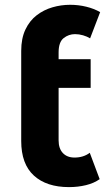

<svg xmlns="http://www.w3.org/2000/svg" viewBox="-20 -773 454 801"><path d="M267.7 7.6Q174 7.6 121.3 -40.6Q68.5 -88.7 68.5 -184.8V-560.9Q68.5 -612.8 86 -649.7Q103.5 -686.6 132.9 -709.2Q162.2 -731.8 198.4 -742.4Q234.6 -753 272.5 -753Q307.3 -753 339.9 -745Q372.5 -737 397.8 -722.4L355.9 -613Q343.3 -620.8 326.6 -625.7Q309.8 -630.6 293 -630.6Q266.6 -630.6 245.5 -614Q224.5 -597.4 224.5 -553.9V-187.5Q224.5 -153.4 242.2 -134.6Q260 -115.7 290.8 -115.7Q328.3 -115.7 354.5 -135.6L395.8 -25.6Q372.2 -8.8 338.8 -0.6Q305.3 7.6 267.7 7.6ZM109.2 -406.3V-526.1H358.2V-406.3Z"/></svg>

Font: Montserrat Alternates Thin
Style: Regular
Weight: 100
Designer: Julieta Ulanovsky
Foundry: Julieta Ulanovsky
Version: Version 9.000